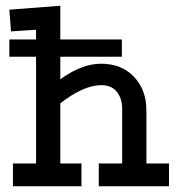

<svg xmlns="http://www.w3.org/2000/svg" viewBox="-20 -653 626 673"><path d="M191.4 -514.6H407.2V-454.1H191.4V-375Q266.6 -429.7 334 -429.7Q406.2 -429.7 449.7 -383.8Q493.2 -337.9 493.2 -265.6V-80.1H572.3V0H326.2V-80.1H408.2V-272.5Q408.2 -307.6 389.6 -331.1Q371.1 -354.5 335 -354.5Q273.4 -354.5 191.4 -291V-80.1H265.6V0H25.4V-80.1H106.4V-454.1H12.7V-514.6H106.4V-548.8L18.6 -543L12.7 -619.1L191.4 -632.8Z"/></svg>

Font: Thabit-Bold
Style: Bold
Weight: 700
Designer: Regenerated by Nadim Shaikli
Foundry: MAK Alagha
Version: 0.01